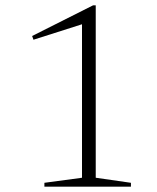

<svg xmlns="http://www.w3.org/2000/svg" viewBox="-20 -700 590 720"><path d="M287.5 -33.5V-609L105.5 -551L100.5 -565L329 -680H339V-33.5L471 -14.5V0H146.5V-14.5Z"/></svg>

Font: Newsreader Text Light
Style: Regular
Weight: 300
Designer: Hugues Gentile
Foundry: Production Type
Version: Version 1.002